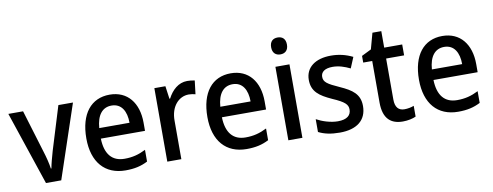

<svg xmlns="http://www.w3.org/2000/svg" viewBox="-63 -1061 3562 1387"><g transform="rotate(-10 1718.5 -367.5)"><path d="M182 0H294L475 -539H368L270 -220C258 -178 244 -127 239 -97H235C230 -134 217 -185 204 -226L109 -539H1Z M745 -549C609 -549 525 -447 525 -266C525 -92 614 10 765 10C831 10 879 -1 928 -26V-112C876 -86 831 -74 772 -74C681 -74 631 -133 628 -247H952V-307C952 -452 876 -549 745 -549ZM745 -469C818 -469 852 -408 852 -324H630C637 -419 678 -469 745 -469Z M1314 -549C1249 -549 1201 -503 1171 -445H1166L1153 -539H1072V0H1175V-282C1174 -386 1235 -451 1308 -451C1324 -451 1343 -448 1357 -444L1369 -543C1352 -547 1331 -549 1314 -549Z M1633 -549C1497 -549 1413 -447 1413 -266C1413 -92 1502 10 1653 10C1719 10 1767 -1 1816 -26V-112C1764 -86 1719 -74 1660 -74C1569 -74 1519 -133 1516 -247H1840V-307C1840 -452 1764 -549 1633 -549ZM1633 -469C1706 -469 1740 -408 1740 -324H1518C1525 -419 1566 -469 1633 -469Z M2012 -745C1978 -745 1954 -726 1954 -683C1954 -641 1978 -621 2012 -621C2046 -621 2070 -641 2070 -683C2070 -726 2046 -745 2012 -745ZM2063 -539H1960V0H2063Z M2534 -151C2534 -238 2480 -275 2393 -314C2306 -353 2280 -370 2280 -409C2280 -445 2310 -467 2366 -467C2411 -467 2453 -453 2494 -433L2527 -512C2478 -536 2427 -549 2368 -549C2255 -549 2181 -496 2181 -404C2181 -318 2233 -281 2323 -240C2413 -201 2434 -179 2434 -143C2434 -100 2404 -73 2337 -73C2283 -73 2223 -93 2181 -116V-22C2222 -1 2271 10 2337 10C2461 10 2534 -46 2534 -151Z M2825 -75C2782 -75 2758 -102 2758 -158V-459H2890V-539H2758V-660H2693L2661 -543L2590 -508V-459H2656V-154C2656 -32 2715 10 2799 10C2836 10 2872 2 2895 -9V-88C2875 -80 2849 -75 2825 -75Z M3185 -549C3049 -549 2965 -447 2965 -266C2965 -92 3054 10 3205 10C3271 10 3319 -1 3368 -26V-112C3316 -86 3271 -74 3212 -74C3121 -74 3071 -133 3068 -247H3392V-307C3392 -452 3316 -549 3185 -549ZM3185 -469C3258 -469 3292 -408 3292 -324H3070C3077 -419 3118 -469 3185 -469Z"/></g></svg>

Font: Noto Sans Arabic SemCond Med
Style: Regular
Weight: 500
Width: 4
Designer: Monotype Design Team, Nadine Chahine, Nizar Qandah and Khaled Hosny
Foundry: Monotype Imaging Inc.
Version: Version 2.012